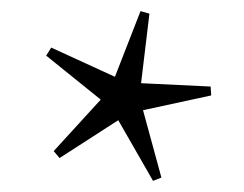

<svg xmlns="http://www.w3.org/2000/svg" viewBox="-20 -736 439 345"><path d="M270 -417 255 -411 192.5 -520 87 -452 76.5 -464.5 161 -557 63 -636 72 -650.5 186.5 -598 232.5 -716 248.5 -711.5 233.5 -586.5 358.5 -580.5 359.5 -564.5 237 -538Z"/></svg>

Font: Newsreader 60pt
Style: Regular
Weight: 400
Designer: Hugues Gentile
Foundry: Production Type
Version: Version 1.003